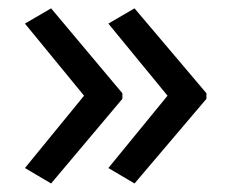

<svg xmlns="http://www.w3.org/2000/svg" viewBox="-20 -491 549 455"><path d="M469.2 -256.8 298.8 -56.2 236.8 -92.8 377 -264.2 236.8 -435.1 298.8 -471.2 469.2 -270ZM270 -256.8 101.1 -56.2 39.1 -92.8 179.2 -264.2 39.1 -435.1 101.1 -471.2 270 -270Z"/></svg>

Font: NotoPenekeko
Style: Regular
Weight: 400
Designer: Monotype Design team
Foundry: Monotype Imaging Inc.
Version: Version 1.04